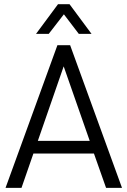

<svg xmlns="http://www.w3.org/2000/svg" viewBox="-20 -909 616 929"><path d="M434.6 -166H141.6L84 0H6.8L257.8 -690.4H319.3L570.3 0H493.2ZM414.1 -227.5 288.1 -587.9 163.1 -227.5ZM260.7 -888.7H316.4L422.9 -745.1H361.3L289.1 -839.8L215.8 -745.1H154.3Z"/></svg>

Font: Altinn-DIN
Style: Regular
Weight: 400
Designer: Charles Nix
Foundry: Altinn
Version: Version 2.00